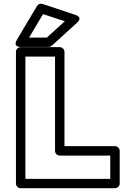

<svg xmlns="http://www.w3.org/2000/svg" viewBox="-20 -977 657 1022"><path d="M64.9 0V-701.2Q64.9 -711.9 72.8 -719Q80.6 -726.1 89.8 -726.1H297.9Q308.6 -726.1 315.9 -718.3Q323.2 -710.4 323.2 -701.2V-199.2H591.8Q602.5 -199.2 609.9 -191.2Q617.2 -183.1 617.2 -173.8V0Q617.2 10.7 609.1 17.8Q601.1 24.9 591.8 24.9H89.8Q79.1 24.9 72 17.1Q64.9 9.3 64.9 0ZM69.8 -765.1 176.8 -944.8Q186.5 -960.9 206.1 -956.1L380.9 -897.9Q382.8 -897.5 385.5 -896.5Q388.2 -895.5 393.8 -891.8Q399.4 -888.2 401.9 -884Q404.3 -879.9 402.1 -872.3Q399.9 -864.7 390.1 -856L255.9 -733.9Q247.6 -727.1 238.8 -727.1H90.8Q88.9 -727.1 85.9 -727.1Q83 -727.1 76.7 -729Q70.3 -731 66.7 -734.4Q63 -737.8 63 -745.8Q63 -753.9 69.8 -765.1ZM115.2 -24.9H566.9V-148.9H297.9Q288.6 -148.9 280.8 -156Q272.9 -163.1 272.9 -173.8V-675.8H115.2ZM134.8 -776.9H229L325.2 -863.8L209 -901.9Z"/></svg>

Font: Trueno ExtraBold Outline
Style: Regular
Weight: 800
Width: 6
Designer: Julieta Ulanovsky
Foundry: Julieta Ulanovsky
Version: Version 3.001b | FøM Fix